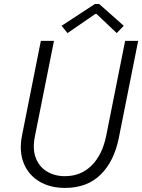

<svg xmlns="http://www.w3.org/2000/svg" viewBox="-20 -922 704 950"><path d="M302.2 7.8Q227.1 7.8 173.6 -24.7Q120.1 -57.1 96.9 -115.7Q73.7 -174.3 88.9 -251.5L182.1 -719.7H247.1L152.8 -248Q140.1 -184.6 157 -140.6Q173.8 -96.7 212.2 -73.5Q250.5 -50.3 301.3 -50.3Q379.9 -50.3 433.1 -103Q486.3 -155.8 505.4 -250L599.1 -719.7H663.6L567.9 -239.7Q544.9 -124 478 -58.1Q411.1 7.8 302.2 7.8ZM314 -758.3 284.7 -794.4 449.7 -902.3H470.7L592.3 -794.4L557.6 -758.3L457.5 -853H451.7Z"/></svg>

Font: Reddit Sans Light
Style: Italic
Weight: 300
Italic angle: -11.25°
Designer: Stephen Hutchings
Version: Version 1.013